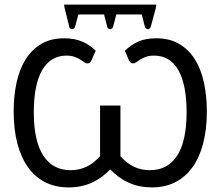

<svg xmlns="http://www.w3.org/2000/svg" viewBox="-20 -816 968 843"><path d="M40 0ZM528.3 -593.3Q553.2 -617.7 585.7 -632.8Q618.2 -647.9 666 -647.9Q725.1 -647.9 767.3 -622.8Q809.6 -597.7 836.4 -554.2Q863.3 -510.7 875.7 -452.1Q888.2 -393.6 888.2 -326.7Q888.2 -247.6 871.8 -185.5Q855.5 -123.5 824.5 -80.8Q793.5 -38.1 748.8 -15.6Q704.1 6.8 647 6.8Q590.8 6.8 545.4 -13.7Q500 -34.2 463.9 -72.3Q427.7 -34.2 382.6 -13.7Q337.4 6.8 281.2 6.8Q224.1 6.8 179.2 -15.6Q134.3 -38.1 103.5 -80.8Q72.8 -123.5 56.4 -185.5Q40 -247.6 40 -326.7Q40 -393.6 52.5 -452.1Q64.9 -510.7 91.8 -554.2Q118.7 -597.7 160.6 -622.8Q202.6 -647.9 262.2 -647.9Q286.1 -647.9 305.9 -644Q325.7 -640.1 342.5 -632.8Q359.4 -625.5 373.5 -615.5Q387.7 -605.5 400.4 -593.3L380.9 -549.8Q377 -542 372.8 -539.8Q368.7 -537.6 362.3 -537.6Q356.4 -537.6 349.6 -543Q342.8 -548.3 332.5 -554.7Q322.3 -561 307.4 -566.4Q292.5 -571.8 271.5 -571.8Q202.1 -571.8 165.3 -508.3Q128.4 -444.8 128.4 -322.8Q128.4 -197.3 169.9 -133.1Q211.4 -68.8 289.6 -68.8Q329.6 -68.8 361.8 -85Q394 -101.1 419.4 -130.4V-352.5H508.8V-129.9Q533.7 -101.1 565.9 -85Q598.1 -68.8 638.7 -68.8Q716.8 -68.8 758.1 -133.1Q799.3 -197.3 799.3 -322.8Q799.3 -444.8 762.9 -508.3Q726.6 -571.8 656.7 -571.8Q635.3 -571.8 620.6 -566.4Q606 -561 595.7 -554.7Q585.4 -548.3 578.4 -543Q571.3 -537.6 565.4 -537.6Q559.6 -537.6 555.4 -540Q551.3 -542.5 546.9 -549.3ZM666 -795.9Q666 -790.5 665.3 -787.1Q664.6 -783.7 663.6 -778.8L642.1 -698.7Q640.6 -693.4 637 -690.7Q633.3 -688 629.2 -688Q625 -688 621.3 -690.7Q617.7 -693.4 616.2 -698.7L602.5 -752.4H490.7L476.6 -698.7Q475.1 -693.4 471.2 -690.7Q467.3 -688 463.4 -688Q459.5 -688 455.8 -690.7Q452.1 -693.4 450.7 -698.7L437 -752.4H324.2L309.6 -698.2Q308.1 -692.9 304.4 -690.4Q300.8 -688 296.6 -688Q292.5 -688 289.1 -690.4Q285.6 -692.9 284.2 -698.2L264.2 -778.8Q263.2 -783.2 262.5 -786.9Q261.7 -790.5 261.7 -795.9Z"/></svg>

Font: Carlito
Style: Regular
Weight: 400
Designer: Lukasz Dziedzic
Foundry: tyPoland Lukasz Dziedzic
Version: Version 1.104